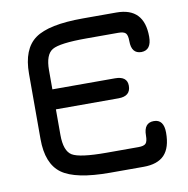

<svg xmlns="http://www.w3.org/2000/svg" viewBox="-75 -715 777 794"><g transform="rotate(-10 314.0 -318.0)"><path d="M324 -642H465Q581 -642 581 -520Q581 -464 539 -463Q497 -463 497 -516Q497 -541 489 -549.5Q481 -558 458 -558H324Q212 -558 180.5 -539.5Q149 -521 149 -455V-375H412Q463 -375 463 -335Q463 -291 412 -291H149V-184Q149 -116 180.5 -97Q212 -78 324 -78H458Q481 -78 489 -86.5Q497 -95 497 -120Q497 -173 539 -173Q581 -173 581 -117Q581 -54 552.5 -24Q524 6 465 6H324Q180 6 122.5 -35.5Q65 -77 65 -181V-455Q65 -559 122.5 -600.5Q180 -642 324 -642Z"/></g></svg>

Font: Jura
Style: Bold
Weight: 700
Designer: Daniel Johnson, Alexei Vanyashin
Foundry: Daniel Johnson
Version: Version 5.103